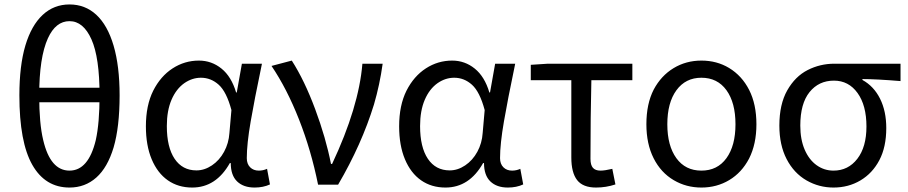

<svg xmlns="http://www.w3.org/2000/svg" viewBox="-20 -829 4076 862"><path d="M67 -401Q67 -534 94 -625Q121 -715 171.5 -762Q222 -809 292 -809Q362 -809 412 -763Q463 -716 490 -624Q517 -532 517 -401Q517 -259 490 -167Q463 -77 412.5 -32Q362 13 292 13Q183 13 125 -89Q67 -191 67 -401ZM410 -200Q427 -276 427 -401Q427 -571 390.5 -652.5Q354 -734 292 -734Q230 -734 195 -657Q156 -571 156 -401Q156 -274 174 -200Q206 -63 292 -63Q377 -63 410 -200ZM117 -435H466V-370H117Z M635 -262Q635 -356 668 -422Q701 -487 755 -522Q809 -557 873 -557Q930 -557 974.5 -521Q1019 -485 1040 -414H1043L1066 -543H1156L1152 -523Q1123 -385 1105.5 -284Q1088 -183 1088 -119Q1088 -93 1103 -78Q1118 -63 1142 -63Q1161 -63 1179 -71L1192 -1Q1162 13 1123 13Q1073 13 1044.5 -14.5Q1016 -42 1016 -97H1012Q950 13 843 13Q780 13 733.5 -19.5Q687 -52 661 -114Q635 -176 635 -262ZM1010 -232 1019 -335Q997 -417 962 -448.5Q927 -480 882 -480Q843 -480 808 -456Q771 -430 750 -381Q729 -332 729 -263Q729 -168 764 -116Q799 -64 862 -64Q898 -64 931.5 -86.5Q965 -109 986 -147.5Q1007 -186 1010 -232Z M1199 -533 1290 -557Q1347 -468 1395 -339Q1443 -210 1466 -93H1471Q1591 -348 1607 -543H1698Q1685 -449 1659 -360Q1604 -181 1498 0H1408Q1377 -154 1322.5 -292.5Q1268 -431 1199 -533Z M1772 -262Q1772 -356 1805 -422Q1838 -487 1892 -522Q1946 -557 2010 -557Q2067 -557 2111.5 -521Q2156 -485 2177 -414H2180L2203 -543H2293L2289 -523Q2260 -385 2242.5 -284Q2225 -183 2225 -119Q2225 -93 2240 -78Q2255 -63 2279 -63Q2298 -63 2316 -71L2329 -1Q2299 13 2260 13Q2210 13 2181.5 -14.5Q2153 -42 2153 -97H2149Q2087 13 1980 13Q1917 13 1870.5 -19.5Q1824 -52 1798 -114Q1772 -176 1772 -262ZM2147 -232 2156 -335Q2134 -417 2099 -448.5Q2064 -480 2019 -480Q1980 -480 1945 -456Q1908 -430 1887 -381Q1866 -332 1866 -263Q1866 -168 1901 -116Q1936 -64 1999 -64Q2035 -64 2068.5 -86.5Q2102 -109 2123 -147.5Q2144 -186 2147 -232Z M2545 -122V-469H2363V-538L2440 -543H2819V-469H2635Q2631 -305 2631 -116Q2631 -88 2642 -75.5Q2653 -63 2676 -63Q2695 -63 2729 -71L2743 -1Q2701 13 2656 13Q2597 13 2571 -20.5Q2545 -54 2545 -122Z M3005 -20Q2947 -54 2914.5 -118.5Q2882 -183 2882 -271Q2882 -363 2915 -427Q2948 -489 3004 -523Q3060 -557 3129 -557Q3198 -557 3253 -524Q3311 -489 3343.5 -425Q3376 -361 3376 -271Q3376 -182 3343 -117Q3310 -54 3254 -20.5Q3198 13 3129 13Q3061 13 3005 -20ZM3282 -271Q3282 -368 3241.5 -424Q3201 -480 3129 -480Q3058 -480 3017 -424Q2976 -368 2976 -271Q2976 -175 3016.5 -119Q3057 -63 3129 -63Q3201 -63 3241.5 -119Q3282 -175 3282 -271Z M3601 -19Q3544 -52 3511.5 -115Q3479 -178 3479 -265Q3479 -361 3514.5 -423.5Q3550 -486 3606 -514.5Q3662 -543 3726 -543H4023V-465Q3913 -474 3852 -474V-470Q3903 -442 3931 -386Q3959 -330 3959 -254Q3959 -169 3928 -110Q3897 -51 3843 -19Q3789 13 3722 13Q3657 13 3601 -19ZM3870 -261Q3870 -356 3830 -411.5Q3790 -467 3724 -467Q3656 -467 3614.5 -415.5Q3573 -364 3573 -265Q3573 -203 3592.5 -157.5Q3612 -112 3646 -87.5Q3680 -63 3722 -63Q3788 -63 3829 -116Q3870 -169 3870 -261Z"/></svg>

Font: Merged Yaku Han JP
Style: Regular
Weight: 400
Designer: Ryoko NISHIZUKA 西塚涼子 (kana, bopomofo & ideographs); Paul D. Hunt (Latin, Greek & Cyrillic); Sandoll Communications 산돌커뮤니
Foundry: Adobe
Version: Version 2.004